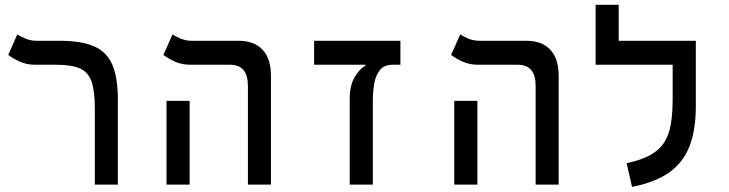

<svg xmlns="http://www.w3.org/2000/svg" viewBox="-20 -752 2970 782"><path d="M460 -347.7V0H366.2V-310.1Q366.2 -380.9 353 -419.4Q339.8 -458 305.7 -473.1Q271.5 -488.3 207.5 -488.3H124.5Q88.4 -488.3 61 -500.7Q33.7 -513.2 13.7 -528.3L50.3 -611.8Q61.5 -604 83.3 -595Q105 -585.9 128.4 -585.9H223.1Q312.5 -585.9 364.3 -562.7Q416 -539.6 438 -487.3Q460 -435.1 460 -347.7Z M989.7 0V-402.3Q989.7 -488.3 917 -488.3H756.3Q720.2 -488.3 692.9 -500.7Q665.5 -513.2 645.5 -528.3L682.6 -611.8Q693.8 -604 715.3 -595Q736.8 -585.9 760.3 -585.9H951.7Q1015.6 -585.9 1049.6 -549.3Q1083.5 -512.7 1083.5 -444.3V0ZM658.2 0V-341.3H752.4V0Z M1610.8 -585.9V-488.3H1259.3V-585.9ZM1468.8 -484.4V-520.5L1579.1 -488.3Q1544.9 -488.3 1527.6 -467Q1510.3 -445.8 1504.4 -412.1Q1498.5 -378.4 1498.5 -340.3V0H1404.3V-349.6Q1404.3 -404.8 1425.3 -439.2Q1446.3 -473.6 1468.8 -484.4Z M2161.6 0V-402.3Q2161.6 -488.3 2088.9 -488.3H1928.2Q1892.1 -488.3 1864.7 -500.7Q1837.4 -513.2 1817.4 -528.3L1854.5 -611.8Q1865.7 -604 1887.2 -595Q1908.7 -585.9 1932.1 -585.9H2123.5Q2187.5 -585.9 2221.4 -549.3Q2255.4 -512.7 2255.4 -444.3V0ZM1830.1 0V-341.3H1924.3V0Z M2814 -585.9V-488.3H2405.8V-585.9ZM2500 -548.8H2405.8V-732.4H2500ZM2719.7 -585.9H2814V-318.4Q2814 -222.2 2788.1 -155.8Q2762.2 -89.4 2705.1 -49.3Q2647.9 -9.3 2554.2 9.3L2532.2 -87.4Q2591.8 -100.1 2628.7 -120.6Q2665.5 -141.1 2685.3 -172.1Q2705.1 -203.1 2712.4 -247.1Q2719.7 -291 2719.7 -351.1Z"/></svg>

Font: Cascadia Code
Style: Regular
Weight: 400
Monospace: yes
Designer: Aaron Bell
Foundry: Saja Typeworks
Version: Version 2106.017